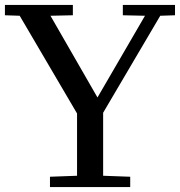

<svg xmlns="http://www.w3.org/2000/svg" viewBox="-20 -760 731 780"><path d="M183 -42 293 -46V-299L60 -696L0 -698V-740H276V-698L185 -696L376 -364L569 -696L479 -698V-740H691V-698L631 -696L399 -302V-46L509 -42V0H183Z"/></svg>

Font: Minipax
Style: Regular
Weight: 400
Designer: Raphaël Ronot, Igor Stepanchenko (Cyrillic)
Foundry: steppetype
Version: Version 1.002